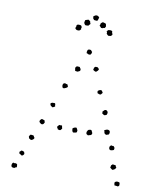

<svg xmlns="http://www.w3.org/2000/svg" viewBox="-98 -995 894 1080"><g transform="rotate(10 348.5 -454.5)"><path d="M368.2 -720.7Q372.1 -713.9 376 -711.9Q375 -701.2 372.6 -699.7Q370.1 -698.2 369.1 -694.3Q361.3 -694.3 358.4 -694.3Q350.6 -699.2 349.1 -698.7Q347.7 -698.2 346.7 -700.2Q345.7 -709 347.2 -710.4Q348.6 -711.9 348.6 -716.8Q350.6 -720.7 356.4 -721.7Q362.3 -722.7 368.2 -720.7ZM417 -605.5Q411.1 -605.5 407.2 -608.4Q403.3 -611.3 399.4 -613.3Q401.4 -625 403.8 -628.4Q406.2 -631.8 411.1 -632.8L421.9 -631.8Q423.8 -630.9 426.8 -627.4Q429.7 -624 430.7 -621.1Q425.8 -611.3 422.9 -610.4Q419.9 -609.4 418.9 -606.4ZM316.4 -588.9Q311.5 -586.9 307.6 -588.9Q303.7 -590.8 300.8 -588.9Q298.8 -600.6 298.3 -602.1Q297.9 -603.5 297.9 -606.4Q298.8 -611.3 301.3 -612.8Q303.7 -614.3 305.7 -617.2Q312.5 -617.2 315.4 -616.7Q318.4 -616.2 322.3 -616.2Q324.2 -611.3 327.1 -608.4Q330.1 -605.5 329.1 -599.6Q329.1 -594.7 324.7 -592.8Q320.3 -590.8 316.4 -588.9ZM464.8 -508.8Q467.8 -505.9 470.2 -502.9Q472.7 -500 474.6 -495.1L465.8 -484.4Q460.9 -482.4 456.1 -484.4Q451.2 -486.3 446.3 -488.3Q443.4 -497.1 445.3 -501Q453.1 -508.8 464.8 -508.8ZM246.1 -486.3Q243.2 -499 244.6 -501Q246.1 -502.9 246.1 -506.8Q250 -508.8 254.4 -511.2Q258.8 -513.7 261.7 -508.8Q266.6 -509.8 267.6 -508.3Q268.6 -506.8 272.5 -506.8Q273.4 -498 276.4 -494.1Q271.5 -489.3 267.6 -487.3Q254.9 -481.4 252 -482.9Q249 -484.4 246.1 -486.3ZM518.6 -377.9Q514.6 -377 512.2 -375Q509.8 -373 505.9 -373Q501 -374 498.5 -376.5Q496.1 -378.9 492.2 -379.9Q493.2 -385.7 491.2 -390.6Q501 -403.3 507.8 -403.3Q514.6 -403.3 518.6 -397.5Q522.5 -390.6 521 -387.2Q519.5 -383.8 518.6 -377.9ZM220.7 -390.6Q223.6 -386.7 223.1 -382.3Q222.7 -377.9 224.6 -373Q215.8 -368.2 213.9 -367.2Q211.9 -366.2 210 -366.2L200.2 -373Q195.3 -378.9 196.3 -381.8Q197.3 -384.8 195.3 -386.7Q205.1 -392.6 209.5 -391.6Q213.9 -390.6 218.8 -391.6ZM534.2 -265.6Q532.2 -267.6 528.8 -269Q525.4 -270.5 523.4 -274.4Q521.5 -286.1 519.5 -290Q533.2 -296.9 540.5 -295.9Q547.9 -294.9 550.8 -290Q551.8 -288.1 552.2 -283.7Q552.7 -279.3 551.8 -277.3Q549.8 -269.5 544.9 -269Q540 -268.6 534.2 -265.6ZM178.7 -286.1Q180.7 -284.2 180.7 -280.8Q180.7 -277.3 182.6 -274.4Q177.7 -265.6 177.2 -265.6Q176.8 -265.6 174.8 -263.7Q168.9 -259.8 162.1 -263.7Q158.2 -266.6 155.3 -269.5Q152.3 -272.5 152.3 -274.4Q151.4 -278.3 154.3 -282.7Q157.2 -287.1 161.1 -290Q164.1 -292 168.9 -289.6Q173.8 -287.1 178.7 -286.1ZM281.2 -274.4Q283.2 -268.6 283.2 -265.1Q283.2 -261.7 285.2 -257.8Q280.3 -252 279.8 -251Q279.3 -250 277.3 -248Q273.4 -246.1 269.5 -247.1Q265.6 -248 261.7 -249Q257.8 -258.8 254.9 -260.7Q255.9 -265.6 259.3 -269Q262.7 -272.5 266.6 -275.4Q275.4 -273.4 276.9 -274.4Q278.3 -275.4 281.2 -274.4ZM452.1 -274.4Q451.2 -268.6 454.1 -266.1Q457 -263.7 456.1 -259.8Q456.1 -253.9 450.2 -250Q434.6 -246.1 434.6 -245.1Q431.6 -247.1 429.2 -248.5Q426.8 -250 423.8 -252Q424.8 -254.9 423.8 -257.8Q422.9 -260.7 423.8 -263.7Q427.7 -269.5 427.7 -271Q427.7 -272.5 428.7 -273.4Q434.6 -278.3 438 -277.8Q441.4 -277.3 443.4 -279.3ZM364.3 -276.4Q369.1 -265.6 369.6 -265.6Q370.1 -265.6 371.1 -264.6Q371.1 -261.7 370.6 -258.8Q370.1 -255.9 370.1 -252Q363.3 -248 361.8 -248.5Q360.4 -249 359.4 -248Q348.6 -246.1 348.6 -247.1Q342.8 -252.9 342.8 -258.3Q342.8 -263.7 341.8 -268.6Q345.7 -272.5 351.6 -274.9Q357.4 -277.3 364.3 -276.4ZM572.3 -212.9Q582 -210 583.5 -210.9Q585 -211.9 586.9 -210.9Q593.8 -203.1 593.8 -201.2Q593.8 -193.4 591.8 -189.5Q573.2 -181.6 567.9 -188Q562.5 -194.3 565.4 -205.1ZM134.8 -190.4Q136.7 -181.6 139.2 -181.2Q141.6 -180.7 140.6 -177.7Q136.7 -167 123 -164.1Q115.2 -169.9 110.4 -171.9Q110.4 -176.8 108.9 -178.2Q107.4 -179.7 109.4 -184.6Q111.3 -187.5 112.8 -189.5Q114.3 -191.4 116.2 -193.4Q127 -193.4 134.8 -190.4ZM618.2 -105.5Q618.2 -100.6 619.6 -99.1Q621.1 -97.7 623 -95.7Q621.1 -87.9 615.7 -84Q610.4 -80.1 602.5 -78.1Q600.6 -80.1 596.2 -83Q591.8 -85.9 588.9 -89.8Q589.8 -92.8 590.8 -94.7Q591.8 -96.7 591.8 -101.6Q594.7 -103.5 600.6 -109.4Q605.5 -107.4 609.9 -107.4Q614.3 -107.4 618.2 -105.5ZM96.7 -91.8Q98.6 -85 99.6 -83Q100.6 -81.1 98.6 -77.1Q93.8 -70.3 88.9 -69.3Q84 -68.4 82 -72.3Q71.3 -77.1 71.3 -80.6Q71.3 -84 71.3 -87.9Q73.2 -89.8 75.7 -91.3Q78.1 -92.8 79.1 -95.7Q85 -96.7 88.4 -95.2Q91.8 -93.8 96.7 -91.8ZM654.3 -15.6Q658.2 -6.8 657.2 -4.9Q656.2 -2.9 657.2 1Q653.3 7.8 651.4 7.3Q649.4 6.8 648.4 8.8Q643.6 6.8 639.2 6.8Q634.8 6.8 629.9 5.9Q627.9 -5.9 627.4 -7.3Q627 -8.8 627.9 -10.7Q633.8 -18.6 644.5 -17.6ZM70.3 -15.6Q70.3 -9.8 71.3 -6.8Q72.3 -3.9 70.3 1Q68.4 2.9 64.5 2.9Q60.5 2.9 60.5 6.8Q41 8.8 40 -2.9Q39.1 -14.6 46.9 -21.5Q56.6 -18.6 57.6 -19.5Q62.5 -21.5 64.5 -19.5Q66.4 -17.6 70.3 -15.6ZM374 -888.7Q369.1 -889.6 365.2 -889.2Q361.3 -888.7 355.5 -890.6Q347.7 -898.4 348.6 -902.3Q349.6 -906.2 347.7 -910.2Q352.5 -914.1 358.9 -917Q365.2 -919.9 372.1 -917Q376 -916 377 -913.6Q377.9 -911.1 381.8 -909.2Q378.9 -899.4 377.4 -895.5Q376 -891.6 374 -888.7ZM339.8 -866.2Q337.9 -861.3 335 -859.9Q332 -858.4 330.1 -853.5Q326.2 -852.5 322.8 -853Q319.3 -853.5 314.5 -852.5Q308.6 -854.5 307.6 -858.4Q306.6 -862.3 303.7 -863.3Q304.7 -869.1 304.7 -872.1Q304.7 -875 306.6 -880.9Q311.5 -882.8 315.9 -884.3Q320.3 -885.7 325.2 -886.7Q329.1 -884.8 331.1 -882.3Q333 -879.9 335.9 -877.9Q335.9 -869.1 339.8 -866.2ZM289.1 -847.7Q291 -845.7 291.5 -843.3Q292 -840.8 295.9 -838.9Q292 -836.9 292 -832.5Q292 -828.1 293 -826.2Q287.1 -819.3 285.2 -818.8Q283.2 -818.4 282.2 -816.4Q279.3 -818.4 275.4 -817.4Q271.5 -816.4 268.6 -818.4Q265.6 -819.3 263.7 -821.8Q261.7 -824.2 259.8 -826.2Q260.7 -833 262.7 -835.4Q264.6 -837.9 263.7 -844.7Q267.6 -849.6 274.4 -849.6Q281.2 -849.6 289.1 -847.7ZM391.6 -866.2Q395.5 -869.1 395.5 -877.9Q398.4 -879.9 400.4 -882.3Q402.3 -884.8 407.2 -886.7Q412.1 -885.7 416 -884.3Q419.9 -882.8 424.8 -880.9Q426.8 -875 426.8 -872.1Q426.8 -869.1 427.7 -863.3Q424.8 -862.3 423.8 -858.4Q422.9 -854.5 418 -856.4Q413.1 -853.5 409.7 -853Q406.2 -852.5 401.4 -853.5Q399.4 -858.4 396.5 -859.9Q393.6 -861.3 391.6 -866.2ZM442.4 -847.7Q450.2 -849.6 457 -849.6Q463.9 -849.6 467.8 -844.7Q466.8 -837.9 468.8 -835.4Q470.7 -833 471.7 -826.2Q469.7 -824.2 467.8 -821.8Q465.8 -819.3 462.9 -818.4Q460 -816.4 456.5 -817.4Q453.1 -818.4 450.2 -816.4Q441.4 -822.3 441.4 -824.7Q441.4 -827.1 438.5 -826.2Q439.5 -828.1 439.5 -832.5Q439.5 -836.9 435.5 -838.9Q439.5 -840.8 439.9 -843.3Q440.4 -845.7 442.4 -847.7Z"/></g></svg>

Font: Codystar
Style: Light
Weight: 300
Version: Version 1.000